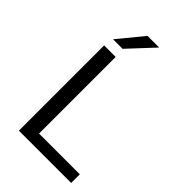

<svg xmlns="http://www.w3.org/2000/svg" viewBox="-261 -987 1083 1083"><g transform="rotate(45 280.0 -445.5)"><path d="M339 -891 198 -740H122L246 -891ZM203 -69H528V0H111V-680H203Z"/></g></svg>

Font: Martel Sans
Style: Regular
Weight: 400
Designer: Dan Reynolds and Mathieu Réguer
Foundry: Dan Reynolds and Mathieu Réguer
Version: Version 1.001;PS 001.001;hotconv 1.0.70;makeotf.lib2.5.58329